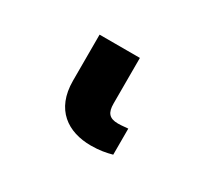

<svg xmlns="http://www.w3.org/2000/svg" viewBox="-56 -42 409 372"><g transform="rotate(30 148.5 144.5)"><path d="M78.8 149.9C78.8 214.5 120 241.5 171.5 241.5C191.1 241.5 204.9 238.6 218 235.1V176.8C213.1 176.8 205.6 178.3 195.7 178.3C175.8 178.3 169 169 169 149.1V46.9H78.8Z"/></g></svg>

Font: Inter-Hewn
Style: Bold
Weight: 700
Designer: Rasmus Andersson
Foundry: rsms
Version: Version 3.012;git-f93a4a705